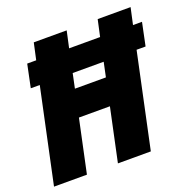

<svg xmlns="http://www.w3.org/2000/svg" viewBox="-133 -821 932 943"><g transform="rotate(-20 333.5 -350.0)"><path d="M-8 0 97 -493H50L75 -613H122L141 -700H313L294 -613H456L475 -700H647L628 -613H675L650 -493H603L498 0H326L385 -277H223L164 0ZM253 -417H415L431 -493H269Z"/></g></svg>

Font: Red Hat Mono
Style: Italic
Weight: 300
Italic angle: -12°
Monospace: yes
Designer: Pentagram, MCKL
Foundry: Pentagram, MCKL
Version: Version 1.023